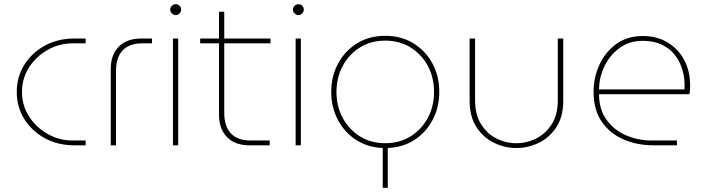

<svg xmlns="http://www.w3.org/2000/svg" viewBox="-20 -694 3376 917"><path d="M335 0Q256 0 194 -34Q132 -68 96 -125.5Q60 -183 60 -255Q60 -327 96 -384.5Q132 -442 194 -476Q256 -510 335 -510H389V-487H327Q263 -487 208 -456Q153 -425 119 -372.5Q85 -320 85 -255Q85 -190 119 -137.5Q153 -85 208 -54Q263 -23 327 -23H389V0Z M509 0V-365Q509 -433 547.5 -471.5Q586 -510 654 -510H706V-487H661Q597 -487 565.5 -453Q534 -419 534 -355V0Z M806 0V-510H831V0ZM819 -622Q809 -622 801 -630Q793 -638 793 -648Q793 -659 801 -666.5Q809 -674 819 -674Q830 -674 837.5 -666.5Q845 -659 845 -648Q845 -638 837.5 -630Q830 -622 819 -622Z M1171 0Q1103 0 1064.5 -39Q1026 -78 1026 -145V-638H1051V-155Q1051 -91 1082.5 -57Q1114 -23 1178 -23H1268V0ZM936 -487V-510H1272V-487Z M1392 0V-510H1417V0ZM1405 -622Q1395 -622 1387 -630Q1379 -638 1379 -648Q1379 -659 1387 -666.5Q1395 -674 1405 -674Q1416 -674 1423.5 -666.5Q1431 -659 1431 -648Q1431 -638 1423.5 -630Q1416 -622 1405 -622Z M1808 203V6H1832V203ZM1820 13Q1744 13 1686 -22.5Q1628 -58 1595 -119Q1562 -180 1562 -255Q1562 -330 1595 -391Q1628 -452 1686 -487.5Q1744 -523 1820 -523Q1896 -523 1954 -487.5Q2012 -452 2045 -391.5Q2078 -331 2078 -255Q2078 -180 2045 -119Q2012 -58 1954 -22.5Q1896 13 1820 13ZM1820 -10Q1888 -10 1940.5 -42.5Q1993 -75 2023 -130.5Q2053 -186 2053 -255Q2053 -324 2023 -379.5Q1993 -435 1940.5 -467.5Q1888 -500 1820 -500Q1752 -500 1699.5 -467.5Q1647 -435 1617 -379.5Q1587 -324 1587 -255Q1587 -186 1617 -130.5Q1647 -75 1699.5 -42.5Q1752 -10 1820 -10Z M2446 13Q2391 13 2339.5 -12Q2288 -37 2255.5 -87Q2223 -137 2223 -211V-510H2249V-215Q2249 -147 2277.5 -101Q2306 -55 2351 -32.5Q2396 -10 2445 -10Q2496 -10 2541.5 -33Q2587 -56 2615.5 -101.5Q2644 -147 2644 -215V-510H2670V-211Q2670 -137 2637.5 -87Q2605 -37 2553.5 -12Q2502 13 2446 13Z M3101 0Q3022 0 2957 -28.5Q2892 -57 2853.5 -113.5Q2815 -170 2815 -255Q2815 -324 2843 -385Q2871 -446 2923.5 -484Q2976 -522 3050 -522Q3118 -522 3169 -491Q3220 -460 3248 -407Q3276 -354 3276 -287Q3276 -276 3275.5 -265.5Q3275 -255 3273 -244H2841Q2841 -172 2876.5 -122.5Q2912 -73 2969.5 -48Q3027 -23 3093 -23H3213V0ZM2841 -267H3249Q3251 -287 3248 -316.5Q3245 -346 3233.5 -377.5Q3222 -409 3199 -436.5Q3176 -464 3139 -481.5Q3102 -499 3047 -499Q2999 -499 2961 -478.5Q2923 -458 2896 -424Q2869 -390 2855 -349Q2841 -308 2841 -267Z"/></svg>

Font: MuseoModerno Thin Thin
Style: Regular
Weight: 250
Version: Version 1.003